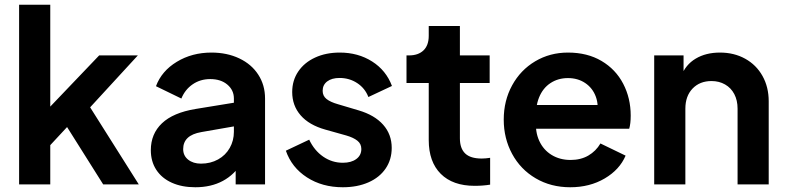

<svg xmlns="http://www.w3.org/2000/svg" viewBox="-20 -777 3309 809"><path d="M60.5 -757H191.8V-260.8L141.8 -275.5L397.8 -543.5H560.8L359.8 -324.8L564.8 0H414.8L237.2 -282L314.5 -297.5L151 -121.5L191.8 -202.2V0H60.5Z M615.5 -144.2Q615.5 -213 662.5 -257.6Q709.5 -302.2 803.8 -317.8L981.5 -346.8V-247.2L828.5 -220.5Q789.8 -213.8 770.8 -195.9Q751.8 -178 751.8 -148.8Q751.8 -121 772.9 -104.2Q794 -87.5 826.8 -87.5Q867 -87.5 898.9 -105.2Q930.8 -123 948.1 -153.8Q965.5 -184.5 965.5 -221.5V-362Q965.5 -397.2 938 -420.5Q910.5 -443.8 865.8 -443.8Q823.8 -443.8 791.6 -421.6Q759.5 -399.5 744.2 -361.8L637.2 -413.8Q661 -477.8 725 -516.6Q789 -555.5 871 -555.5Q936.5 -555.5 988.1 -531Q1039.8 -506.5 1068.2 -462.5Q1096.8 -418.5 1096.8 -362V0H973V-92.8L1001.2 -94.5Q968.8 -41.5 919.1 -14.8Q869.5 12 803 12Q746.2 12 703.9 -7.1Q661.5 -26.2 638.5 -61.5Q615.5 -96.8 615.5 -144.2Z M1184.5 -142 1282.8 -188.5Q1304.2 -143 1341.6 -117.1Q1379 -91.2 1424.5 -91.2Q1460 -91.2 1481.2 -106.9Q1502.5 -122.5 1502.5 -149.2Q1502.5 -171 1485.8 -184.2Q1469 -197.5 1439.5 -206L1350.5 -231Q1282.2 -250.2 1246.8 -291.1Q1211.2 -332 1211.2 -389.2Q1211.2 -438.2 1236.8 -475.9Q1262.2 -513.5 1307.8 -534.5Q1353.2 -555.5 1411.5 -555.5Q1488.8 -555.5 1547.9 -518Q1607 -480.5 1631.5 -414.8L1532.2 -368.2Q1518.2 -405 1485.2 -426.8Q1452.2 -448.5 1410.8 -448.5Q1377.8 -448.5 1358.6 -433.9Q1339.5 -419.2 1339.5 -394.5Q1339.5 -372.8 1355.8 -359.9Q1372 -347 1403.5 -338L1491 -312Q1558.2 -292.2 1594.4 -251.5Q1630.5 -210.8 1630.5 -153.8Q1630.5 -104.5 1604.9 -66.9Q1579.2 -29.2 1532.4 -8.6Q1485.5 12 1424.5 12Q1337.8 12 1273.4 -29.6Q1209 -71.2 1184.5 -142Z M1786.5 -186.8V-427.2H1692.8V-543.5H1702.8Q1742.5 -543.5 1764.5 -564.8Q1786.5 -586 1786.5 -626.2V-667.5H1917.8V-543.5H2043.2V-427.2H1917.8V-194.2Q1917.8 -151.8 1940 -130.4Q1962.2 -109 2009.5 -109Q2025.5 -109 2045.2 -112V1Q2015.5 6 1980 6Q1887.8 6 1837.1 -44.6Q1786.5 -95.2 1786.5 -186.8Z M2102.5 -273Q2102.5 -352.8 2137.9 -417.4Q2173.2 -482 2235.2 -518.8Q2297.2 -555.5 2373.2 -555.5Q2454.8 -555.5 2514.5 -520.2Q2574.2 -485 2605.9 -424.1Q2637.5 -363.2 2637.5 -290Q2637.5 -256 2631.2 -234.5H2211.2V-334.5H2556.8L2494.5 -288Q2504 -332.8 2490.6 -369.4Q2477.2 -406 2446 -427Q2414.8 -448 2373.2 -448Q2331.5 -448 2299.4 -426.9Q2267.2 -405.8 2251.2 -366Q2235.2 -326.2 2238.8 -272Q2234.5 -222 2252 -183.8Q2269.5 -145.5 2304.2 -124.2Q2339 -103 2384.2 -103Q2427.2 -103 2459.1 -121.6Q2491 -140.2 2510 -172.5L2616 -121.2Q2590.8 -62 2527.8 -25Q2464.8 12 2382.8 12Q2301.2 12 2237.2 -25.6Q2173.2 -63.2 2137.9 -128.5Q2102.5 -193.8 2102.5 -273Z M2736.5 -543.5H2860.2V-436.5L2850 -455.5Q2868.5 -504.5 2911.4 -530Q2954.2 -555.5 3013.5 -555.5Q3073.2 -555.5 3120 -529.5Q3166.8 -503.5 3192.9 -456.8Q3219 -410 3219 -350.2V0H3087.8V-319Q3087.8 -354.2 3074 -380.5Q3060.2 -406.8 3035.1 -421.1Q3010 -435.5 2978 -435.5Q2928.5 -435.5 2898.1 -403.8Q2867.8 -372 2867.8 -319V0H2736.5Z"/></svg>

Font: Trafiko Sans Variable
Style: Regular
Weight: 400
Designer: Gumpita Rahayu / Trafiko
Foundry: Tokotype / Trafiko
Version: Version 0.001;FEAKit 1.0